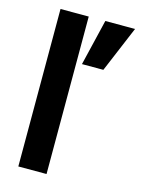

<svg xmlns="http://www.w3.org/2000/svg" viewBox="-111 -784 621 848"><g transform="rotate(15 199.5 -360.0)"><path d="M58.3 0V-720H187.3V0ZM212.8 -509.4 263.2 -720H399.1L310.6 -509.4Z"/></g></svg>

Font: Envelope Sans Variable
Style: Regular
Weight: 500
Designer: Andreas Rasmussen / Norman Anderson
Foundry: mail.de GmbH
Version: Version 1.150